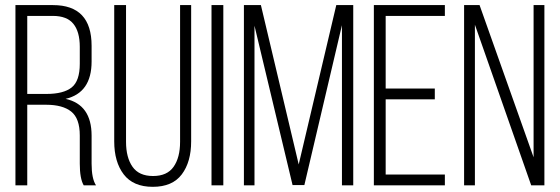

<svg xmlns="http://www.w3.org/2000/svg" viewBox="-20 -720 2174 746"><path d="M40 0V-700.2H186Q335.9 -700.2 335.9 -542V-481Q335.9 -359.4 234.9 -335.9Q335.9 -313.5 335.9 -192.9V-84Q335.9 -25.9 353 0H305.2Q290 -25.9 290 -84V-193.8Q290 -259.8 256.8 -286.4Q223.6 -313 159.2 -313H85.9V0ZM85.9 -355H160.2Q226.6 -355 258.3 -380.1Q290 -405.3 290 -472.2V-538.1Q290 -596.7 265.1 -627.4Q240.2 -658.2 185.1 -658.2H85.9Z M423.8 -170.9V-700.2H469.7V-168.9Q469.7 -107.9 494.9 -72Q520 -36.1 574.7 -36.1Q629.4 -36.1 654.5 -72Q679.7 -107.9 679.7 -168.9V-700.2H722.7V-170.9Q722.7 -90.8 686.3 -42.5Q649.9 5.9 573.7 5.9Q497.6 5.9 460.7 -42.5Q423.8 -90.8 423.8 -170.9Z M801.8 0V-700.2H847.7V0Z M927.7 0V-700.2H993.7L1140.6 -81.1L1286.6 -700.2H1352.5V0H1308.6V-622.1L1162.6 -1H1116.7L968.8 -620.1V0Z M1432.6 0V-700.2H1708.5V-658.2H1478.5V-376H1669.4V-334H1478.5V-42H1708.5V0Z M1783.2 0V-700.2H1843.3L2053.2 -108.9V-700.2H2095.2V0H2043.9L1825.2 -624V0Z"/></svg>

Font: Bebas Neue Book
Style: Regular
Weight: 400
Designer: Ryoichi Tsunekawa
Foundry: Ryoichi Tsunekawa
Version: Version 001.003